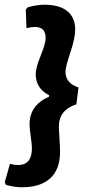

<svg xmlns="http://www.w3.org/2000/svg" viewBox="-54 -678 372 812"><path d="M39 114Q8 114 -29 104L-34 93L-12 15Q8 20 22 20Q81 20 81 -51Q81 -66 76 -101Q71 -136 71 -152Q71 -233 153 -269L154 -275Q97 -304 97 -365Q97 -391 118 -442.5Q139 -494 139 -517Q139 -564 94 -564Q80 -564 58 -559L55 -637L63 -647Q101 -658 134 -658Q198 -658 231 -630.5Q264 -603 264 -554Q264 -517 243.5 -456Q223 -395 223 -375Q223 -326 278 -308L269 -237Q195 -213 195 -143Q195 -130 197.5 -93Q200 -56 200 -36Q200 38 158.5 76Q117 114 39 114Z"/></svg>

Font: Alegreya Sans ExtraBold
Style: Italic
Weight: 800
Italic angle: -7°
Designer: Juan Pablo del Peral
Foundry: Huerta Tipografica
Version: Version 2.007